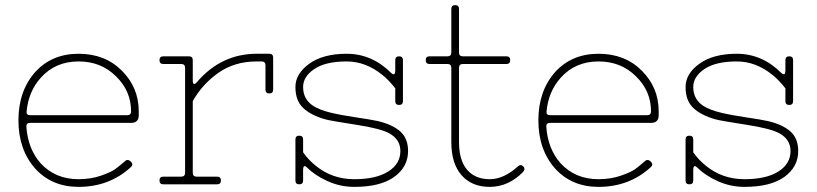

<svg xmlns="http://www.w3.org/2000/svg" viewBox="-20 -720 3192 750"><path d="M287 -20Q335 -20 375 -34Q415 -48 431 -60Q447 -72 470 -92Q480 -100 492 -88Q502 -76 491 -67Q407 10 287 10Q182 10 117 -62Q52 -136 52 -250Q52 -364 117 -438Q182 -510 287 -510Q390 -510 456 -444Q522 -378 522 -285V-270Q522 -240 492 -240H98Q82 -240 83 -225Q89 -138 139 -82Q196 -20 287 -20ZM84 -285Q82 -270 98 -270H477Q492 -270 492 -285Q492 -365 433 -422Q375 -480 287 -480Q196 -480 139 -416Q91 -362 84 -285Z M1002 -480H983Q896 -480 833 -435.5Q770 -391 733 -325V-45Q733 -30 748 -30H828Q843 -30 843 -15Q843 0 828 0H618Q603 0 603 -15Q603 -30 618 -30H688Q703 -30 703 -45V-455Q703 -470 688 -470H618Q603 -470 603 -485Q603 -500 618 -500H718Q733 -500 733 -485V-406Q733 -382 749 -399Q844 -510 983 -510H1032Q1047 -510 1047 -495V-370Q1047 -355 1032 -355Q1017 -355 1017 -370V-465Q1017 -480 1002 -480Z M1364 -20Q1449 -20 1496.5 -50Q1544 -80 1544 -130Q1544 -175 1501 -199Q1467 -218 1369.5 -233Q1272 -248 1250 -254Q1194 -270 1164 -298.5Q1134 -327 1134 -380Q1134 -432 1188 -471Q1242 -510 1334 -510Q1433 -510 1508 -435Q1517 -427 1520.5 -431Q1524 -435 1524 -445V-485Q1524 -500 1539 -500Q1554 -500 1554 -485V-325Q1554 -310 1539 -310Q1524 -310 1524 -325V-375Q1498 -408 1474 -427Q1409 -480 1334 -480Q1252 -480 1208 -450.5Q1164 -421 1164 -380Q1164 -332 1204 -306Q1230 -290 1271.5 -280Q1313 -270 1371 -261.5Q1429 -253 1456 -247Q1512 -234 1543 -207Q1574 -180 1574 -130Q1574 -68 1520 -29Q1466 10 1364 10Q1309 10 1259.5 -12.5Q1210 -35 1180 -65Q1164 -81 1164 -55V-15Q1164 0 1149 0Q1134 0 1134 -15V-175Q1134 -190 1149 -190Q1164 -190 1164 -175V-125Q1185 -95 1214 -72Q1278 -20 1364 -20Z M1893 -20Q1948 -20 2003 -70Q2014 -80 2024 -70Q2034 -60 2022 -47Q1965 10 1893 10Q1823 10 1783 -35.5Q1743 -81 1743 -165V-455Q1743 -470 1728 -470H1658Q1643 -470 1643 -485Q1643 -500 1658 -500H1728Q1743 -500 1743 -515V-685Q1743 -700 1758 -700Q1773 -700 1773 -685V-515Q1773 -500 1788 -500H1958Q1973 -500 1973 -485Q1973 -470 1958 -470H1788Q1773 -470 1773 -455V-165Q1773 -94 1804.5 -57Q1836 -20 1893 -20Z M2318 -20Q2366 -20 2406 -34Q2446 -48 2462 -60Q2478 -72 2501 -92Q2511 -100 2523 -88Q2533 -76 2522 -67Q2438 10 2318 10Q2213 10 2148 -62Q2083 -136 2083 -250Q2083 -364 2148 -438Q2213 -510 2318 -510Q2421 -510 2487 -444Q2553 -378 2553 -285V-270Q2553 -240 2523 -240H2129Q2113 -240 2114 -225Q2120 -138 2170 -82Q2227 -20 2318 -20ZM2115 -285Q2113 -270 2129 -270H2508Q2523 -270 2523 -285Q2523 -365 2464 -422Q2406 -480 2318 -480Q2227 -480 2170 -416Q2122 -362 2115 -285Z M2888 -20Q2973 -20 3020.5 -50Q3068 -80 3068 -130Q3068 -175 3025 -199Q2991 -218 2893.5 -233Q2796 -248 2774 -254Q2718 -270 2688 -298.5Q2658 -327 2658 -380Q2658 -432 2712 -471Q2766 -510 2858 -510Q2957 -510 3032 -435Q3041 -427 3044.5 -431Q3048 -435 3048 -445V-485Q3048 -500 3063 -500Q3078 -500 3078 -485V-325Q3078 -310 3063 -310Q3048 -310 3048 -325V-375Q3022 -408 2998 -427Q2933 -480 2858 -480Q2776 -480 2732 -450.5Q2688 -421 2688 -380Q2688 -332 2728 -306Q2754 -290 2795.5 -280Q2837 -270 2895 -261.5Q2953 -253 2980 -247Q3036 -234 3067 -207Q3098 -180 3098 -130Q3098 -68 3044 -29Q2990 10 2888 10Q2833 10 2783.5 -12.5Q2734 -35 2704 -65Q2688 -81 2688 -55V-15Q2688 0 2673 0Q2658 0 2658 -15V-175Q2658 -190 2673 -190Q2688 -190 2688 -175V-125Q2709 -95 2738 -72Q2802 -20 2888 -20Z"/></svg>

Font: ClassicType
Style: Regular
Weight: 400
Version: Version 1.004